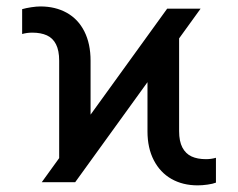

<svg xmlns="http://www.w3.org/2000/svg" viewBox="-20 -557 728 587"><path d="M491 -530.4H593.2L209.9 0H107.7ZM78.7 -457.2Q62.2 -457.2 47.7 -453V-529Q59.7 -532.5 75.8 -534.9Q91.9 -537.3 103.6 -537.3Q149.2 -537.3 184 -518Q218.9 -498.6 237.9 -461Q256.9 -423.3 256.9 -371.5V-108.4L160.9 -20.7V-371.5Q160.9 -402.6 151.2 -421.6Q141.6 -440.6 123.3 -448.9Q105 -457.2 78.7 -457.2ZM430.9 -155.4Q430.9 -155.7 430.9 -155.7Q430.9 -155.7 430.9 -156.1V-422L527.6 -509.7V-156.1Q527.6 -125 537.6 -106Q547.7 -87 565.6 -78.7Q583.6 -70.4 609.8 -70.4Q625.7 -70.4 640.2 -74.6V1.4Q630.5 5.2 614.5 7.4Q598.4 9.7 584.3 9.7Q538.7 9.7 504.1 -10Q469.6 -29.7 450.3 -67Q430.9 -104.3 430.9 -155.4Z"/></svg>

Font: Pretendard Variable
Style: Regular
Weight: 400
Designer: Base glyphs from Inter by Rasmus Andersson; Hangul glyphs from Noto Sans CJK(Source Han Sans) by Jang Soo-young and Kang
Foundry: Kil Hyung-jin
Version: Version 1.100;FEAKit 1.0